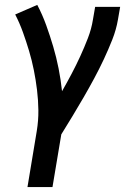

<svg xmlns="http://www.w3.org/2000/svg" viewBox="-20 -548 540 783"><path d="M92 215 130 -14Q137 -57 136.5 -98.5Q136 -140 131 -181Q126 -222 118 -262Q110 -302 98.5 -340.5Q87 -379 73.5 -416.5Q60 -454 42 -489L132 -528Q153 -488 168.5 -445Q184 -402 197 -358Q210 -314 219 -268.5Q228 -223 233 -176Q253 -211 272 -247Q291 -283 307.5 -319Q324 -355 338.5 -392.5Q353 -430 359 -468L368 -520H470L461 -468Q454 -427 438 -386.5Q422 -346 403.5 -306.5Q385 -267 364 -228Q343 -189 321 -151Q299 -113 276 -75Q253 -37 230 0L194 215Z"/></svg>

Font: Iosevka Curly Semibold
Style: Italic
Weight: 600
Italic angle: -9°
Monospace: yes
Designer: Belleve Invis
Foundry: Belleve Invis
Version: Version 22.1.2; ttfautohint (v1.8.4)